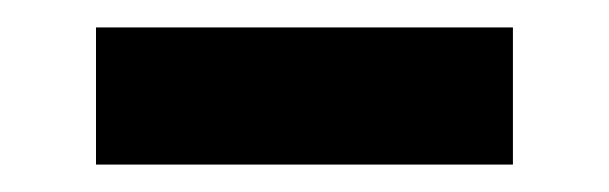

<svg xmlns="http://www.w3.org/2000/svg" viewBox="-20 -385 444 140"><path d="M50 -265V-365H354V-265Z"/></svg>

Font: Inria Sans
Style: Bold
Weight: 700
Designer: Black Foundry Team
Foundry: Black Foundry
Version: Version 1.2; ttfautohint (v1.8.3)